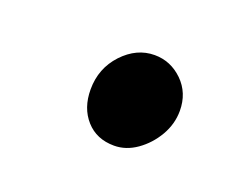

<svg xmlns="http://www.w3.org/2000/svg" viewBox="-42 -448 359 282"><g transform="rotate(20 137.0 -307.0)"><path d="M151 -234.5Q123.5 -234.5 107 -253Q90.5 -271.5 90.5 -300.5Q90.5 -333.5 112.2 -356.8Q134 -380 162 -380Q187 -380 205.8 -361.8Q224.5 -343.5 224.5 -315.5Q224.5 -295 213.8 -276.5Q203 -258 186.2 -246.2Q169.5 -234.5 151 -234.5Z"/></g></svg>

Font: Libre Caslon Condensed
Style: Italic
Weight: 400
Italic angle: -22.583°
Designer: Pablo Impallari, Rodrigo Fuenzalida, Katja Schimmel, Ertekin Erdin
Foundry: Pablo Impallari, Rodrigo Fuenzalida
Version: Version 2.000;gftools[0.9.33]